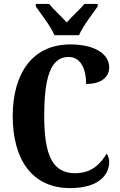

<svg xmlns="http://www.w3.org/2000/svg" viewBox="-20 -951 613 981"><path d="M258 -771H384C402 -816 453 -880 479 -918V-931H411C391 -905 345 -865 321 -836C296 -865 251 -905 231 -931H163V-918C189 -880 240 -816 258 -771ZM338 10C498 10 538 -69 538 -123C538 -138 533 -157 525 -166C497 -119 452 -66 364 -66C248 -66 206 -158 206 -358C206 -549 236 -660 330 -660C399 -660 420 -588 420 -522C499 -522 538 -558 538 -607C538 -671 471 -724 339 -724C146 -724 45 -576 45 -358C45 -137 143 10 338 10Z"/></svg>

Font: Noto Serif Lao ExtraCondensed ExtraBold
Style: Regular
Weight: 800
Width: 2
Designer: Monotype Design Team
Foundry: Monotype Imaging Inc.
Version: Version 2.003